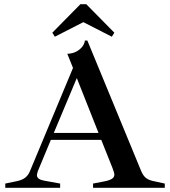

<svg xmlns="http://www.w3.org/2000/svg" viewBox="-20 -890 806 910"><path d="M761 -20V0H421V-20L473 -30Q499 -35 510.5 -42.5Q522 -50 522 -62Q522 -71 513 -94L460 -227H221L159 -78Q155 -64 155 -60Q155 -40 188 -34L265 -20V0H5V-20L58 -31Q84 -36 99 -47.5Q114 -59 122 -79L326 -568L299 -635Q325 -636 343.5 -646.5Q362 -657 372 -671.5Q382 -686 382 -698H394L648 -82Q658 -57 672.5 -46Q687 -35 715 -30ZM447 -260 344 -520 235 -260ZM389 -870 522 -735 510 -716 375 -785 240 -716 228 -735 361 -870Z"/></svg>

Font: Ibarra Real Nova SemiBold
Style: Regular
Weight: 600
Designer: Jose Maria Ribagorda & Octavio Pardo
Foundry: Jose Maria Ribagorda
Version: Version 1.014